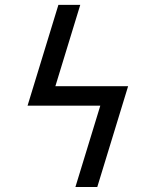

<svg xmlns="http://www.w3.org/2000/svg" viewBox="-20 -752 626 772"><path d="M283.2 0 383.3 -327.1H90.8L214.8 -732.4H302.7L202.6 -405.3H495.1L371.1 0Z"/></svg>

Font: Consola Mono
Style: Book
Weight: 400
Monospace: yes
Designer: Wojciech Kalinowski "wmk69" (wmk69@o2.pl)
Foundry: Wojciech Kalinowski "wmk69" (wmk69@o2.pl)
Version: Version 2.1.0